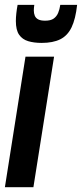

<svg xmlns="http://www.w3.org/2000/svg" viewBox="-36 -780 341 800"><path d="M103.2 0H-15.6L70.2 -544H189.3ZM137.7 -601.2Q105.5 -601.2 81.3 -608.5Q57.1 -615.8 43.6 -635.3Q30.1 -654.8 30.1 -692.4Q30.1 -706.8 32 -724.3Q33.9 -741.8 37.3 -759.6H106.9Q105.9 -752 105.4 -747.2Q104.9 -742.4 104.9 -736.4Q104.9 -724.2 109 -714.4Q113.1 -704.6 123.3 -699.2Q133.5 -693.8 152.3 -693.8Q175.1 -693.8 187.5 -702.5Q199.9 -711.2 206.2 -726.1Q212.5 -741 215.1 -759.6H285.3Q278.9 -700.8 262.2 -666.1Q245.5 -631.4 215.1 -616.3Q184.7 -601.2 137.7 -601.2Z"/></svg>

Font: Georama ExtraCondensed Thin
Style: Italic
Weight: 100
Width: 2
Italic angle: -9°
Designer: Jean-Baptiste Levee
Foundry: Production Type
Version: Version 1.001